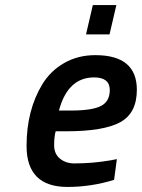

<svg xmlns="http://www.w3.org/2000/svg" viewBox="-20 -728 561 759"><path d="M274 -82Q346 -82 416 -94L442 -99L431 -17Q340 11 247 11Q85 11 85 -151Q85 -293 148 -396Q180 -448 234 -479Q288 -510 357 -510Q521 -510 521 -373Q521 -281 455.5 -245Q390 -209 242 -209H200Q194 -187 194 -153.5Q194 -120 217 -101Q240 -82 274 -82ZM260 -291Q344 -291 379 -309Q414 -327 414 -372Q414 -422 352 -422Q248 -422 213 -291ZM320 -592 347 -708H440L413 -592Z"/></svg>

Font: Titillium Web SemiBold
Style: Italic
Weight: 600
Italic angle: -13°
Version: Version 1.002;PS 57.000;hotconv 1.0.70;makeotf.lib2.5.55311